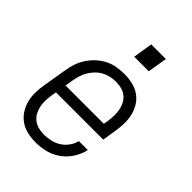

<svg xmlns="http://www.w3.org/2000/svg" viewBox="-212 -818 925 925"><g transform="rotate(45 250.0 -356.0)"><path d="M204 8Q175 8 147.5 2Q120 -4 98 -19Q76 -34 61 -56.5Q46 -79 39 -105.5Q32 -132 32.5 -160.5Q33 -189 38 -218L58 -338Q62 -363 70 -387.5Q78 -412 92.5 -434.5Q107 -457 127.5 -476Q148 -495 171.5 -507Q195 -519 221 -523.5Q247 -528 272 -528Q300 -528 327.5 -522Q355 -516 377 -501Q399 -486 413.5 -463.5Q428 -441 434.5 -414.5Q441 -388 440.5 -359.5Q440 -331 435 -302L424 -232H102L98 -209Q95 -189 94 -169Q93 -149 97 -130.5Q101 -112 109.5 -96Q118 -80 132.5 -68.5Q147 -57 165.5 -52Q184 -47 204 -47Q226 -47 249 -52Q272 -57 292 -69.5Q312 -82 326.5 -102Q341 -122 346 -144H407Q400 -111 380.5 -80.5Q361 -50 332.5 -29.5Q304 -9 270.5 -0.5Q237 8 204 8ZM111 -288H372L376 -311Q379 -331 379.5 -350.5Q380 -370 376.5 -388.5Q373 -407 364.5 -423.5Q356 -440 342 -451.5Q328 -463 309 -468Q290 -473 271 -473Q252 -473 233.5 -469Q215 -465 197.5 -455.5Q180 -446 166 -431.5Q152 -417 142 -400Q132 -383 126.5 -365Q121 -347 118 -329ZM346 -620H247L263 -720H363Z"/></g></svg>

Font: Iosevka SS04 Light Oblique
Style: Regular
Weight: 300
Italic angle: -9°
Monospace: yes
Designer: Belleve Invis
Foundry: Belleve Invis
Version: Version 19.0.0; ttfautohint (v1.8.4)